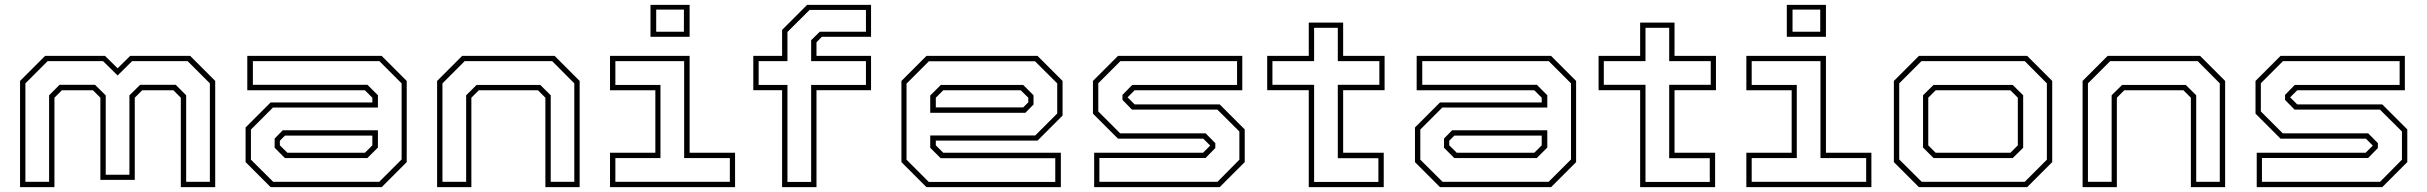

<svg xmlns="http://www.w3.org/2000/svg" viewBox="-20 -770 9988 790"><path d="M62.5 0V-437L165.5 -540H412L464 -489L515.5 -540H762.5L865.5 -437V0H724V-368L693.5 -398.5H565L534.5 -368V-30H393V-368L362.5 -398.5H234.5L204 -368V0ZM84.5 -22H182V-378L225 -421H371L415 -377.5V-51H512.5V-377.5L556.5 -421H703L746 -378V-22H843.5V-427L752 -518.5H523.5L464 -459.5L404 -518.5H176L84.5 -427Z M1093.5 0 990.5 -103V-245.5L1093.5 -348.5H1512V-368L1481.5 -398.5H997.5V-540H1550.5L1653.5 -437V-103L1550.5 0ZM1104 -22H1540.5L1632.5 -114V-427L1541 -518.5H1020.5V-421H1492L1535 -378V-327.5H1103L1012.5 -237V-113ZM1152.5 -119.5 1110 -162V-200L1143.5 -234H1535V-163L1491.5 -119.5ZM1162.5 -141.5H1481.5L1512 -172V-212H1152.5L1131.5 -191V-172Z M1778.5 0V-437L1881.5 -540H2262L2365 -437V0H2224V-368L2193.5 -398.5H1950L1919.5 -368V0ZM1800.5 -22H1898V-378L1941 -420.5H2203L2246 -378V-22H2343V-427L2252 -518.5H1892L1800.5 -427Z M2656.5 -618.5V-750H2817.5V-618.5ZM2680 -639.5H2794V-730.5H2680ZM2490 0V-141.5H2676.5V-398.5H2490V-540H2817.5V-141.5H3004.5V0ZM2512 -22H2983V-119.5H2795V-518.5H2512V-420.5H2697.5V-119.5H2512Z M3198 0V-399H3079.5V-540H3198V-647L3301 -750H3564V-618.5H3361.5L3339.5 -596V-540H3564V-399H3339.5V0ZM3220 -21.5H3317.5V-420.5H3543V-518.5H3317.5V-604.5L3353 -639.5H3543V-729H3311L3220 -638.5V-518.5H3101.5V-420.5H3220Z M4249 -540 4352 -437V-294.5L4249 -191.5H3830.5V-172L3861 -141.5H4345V0H3792L3689 -103V-437L3792 -540ZM4238.5 -518H3802L3710 -426V-113L3801.5 -21.5H4322V-119H3850.5L3807.5 -162V-212.5H4239.5L4330 -303V-427ZM4190 -420.5 4232.5 -378V-340L4199 -306H3807.5V-377L3851 -420.5ZM4180 -398.5H3861L3830.5 -368V-328H4190L4211 -349V-368Z M4482 0V-141.5H4930L4959.5 -171L4931 -199.5H4580L4477 -302.5V-437L4580 -540H5091.5V-398.5H4648.5L4619.5 -369.5L4648.5 -340.5H4998.5L5101.5 -237.5V-103L4998.5 0ZM4503.5 -22H4989.5L5079.5 -113V-229L4989 -319H4637.5L4598.5 -359V-379.5L4638.5 -420.5H5070V-518.5H4590L4499 -427.5V-311.5L4589 -221.5H4940.5L4980.5 -181V-161L4940.5 -120H4503.5Z M5365 0V-399H5194V-540H5365V-677H5506.5V-540H5677V-399H5506.5V-141.5H5673.5V0ZM5387 -21.5H5651.5V-119H5484.5V-421H5655.5V-518.5H5484.5V-655.5H5387V-518.5H5215.5V-421H5387Z M5905 0 5802 -103V-245.5L5905 -348.5H6323.5V-368L6293 -398.5H5809V-540H6362L6465 -437V-103L6362 0ZM5915.5 -22H6352L6444 -114V-427L6352.5 -518.5H5832V-421H6303.5L6346.5 -378V-327.5H5914.5L5824 -237V-113ZM5964 -119.5 5921.5 -162V-200L5955 -234H6346.5V-163L6303 -119.5ZM5974 -141.5H6293L6323.5 -172V-212H5964L5943 -191V-172Z M6728.5 0V-399H6557.5V-540H6728.5V-677H6870V-540H7040.5V-399H6870V-141.5H7037V0ZM6750.5 -21.5H7015V-119H6848V-421H7019V-518.5H6848V-655.5H6750.5V-518.5H6579V-421H6750.5Z M7332 -618.5V-750H7493V-618.5ZM7355.5 -639.5H7469.5V-730.5H7355.5ZM7165.5 0V-141.5H7352V-398.5H7165.5V-540H7493V-141.5H7680V0ZM7187.5 -22H7658.5V-119.5H7470.5V-518.5H7187.5V-420.5H7373V-119.5H7187.5Z M7875.5 0 7772.5 -103V-437L7875.5 -540H8321L8424 -437V-103L8321 0ZM7887 -22H8311L8402 -113V-427L8311 -518.5H7886L7794.5 -427V-114ZM7936 -119.5 7892.5 -163V-378L7935.5 -420.5H8261.5L8304.5 -378V-162L8261.5 -119.5ZM7944.5 -141.5H8252L8282.5 -172V-368L8252 -398.5H7944.5L7914 -368V-172Z M8549 0V-437L8652 -540H9032.5L9135.5 -437V0H8994.5V-368L8964 -398.5H8720.5L8690 -368V0ZM8571 -22H8668.5V-378L8711.5 -420.5H8973.5L9016.5 -378V-22H9113.5V-427L9022.5 -518.5H8662.5L8571 -427Z M9265.5 0V-141.5H9713.5L9743 -171L9714.5 -199.5H9363.5L9260.5 -302.5V-437L9363.5 -540H9875V-398.5H9432L9403 -369.5L9432 -340.5H9782L9885 -237.5V-103L9782 0ZM9287 -22H9773L9863 -113V-229L9772.5 -319H9421L9382 -359V-379.5L9422 -420.5H9853.5V-518.5H9373.5L9282.5 -427.5V-311.5L9372.5 -221.5H9724L9764 -181V-161L9724 -120H9287Z"/></svg>

Font: Tourney Expanded ExtraLight
Style: Regular
Weight: 200
Width: 7
Designer: Tyler Finck
Foundry: Etcetera Type Co
Version: Version 1.010; ttfautohint (v1.8.3)